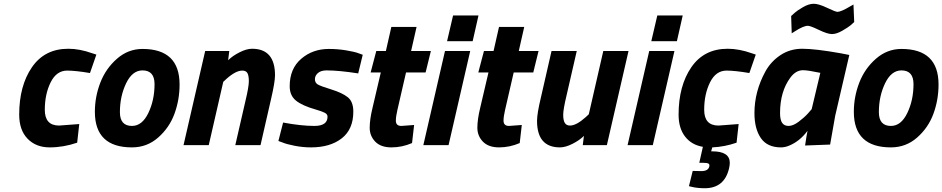

<svg xmlns="http://www.w3.org/2000/svg" viewBox="-20 -771 5006 1020"><path d="M343 -512Q403 -512 470 -488L492 -481L458 -383Q381 -396 337 -396Q280 -396 249 -333.5Q218 -271 218 -187.5Q218 -104 294 -104L401 -112L390 -13Q317 12 244 12Q171 12 126.5 -34Q82 -80 82 -162Q82 -315 149.5 -413.5Q217 -512 343 -512Z M737 -511Q934 -511 934 -322Q934 -241 907 -167Q880 -93 820.5 -40.5Q761 12 681 12Q484 12 484 -177Q484 -257 513 -332Q542 -407 601.5 -459Q661 -511 737 -511ZM681 -102Q735 -102 768 -170.5Q801 -239 801 -324Q801 -397 737 -397Q683 -397 650 -328.5Q617 -260 617 -175Q617 -102 681 -102Z M1319 -512Q1441 -512 1441 -371Q1441 -335 1420 -245L1364 0H1230L1284 -235Q1302 -310 1302 -339.5Q1302 -369 1294.5 -382.5Q1287 -396 1267 -396Q1232 -396 1182 -351L1166 -336L1089 0H955L1070 -500H1198L1192 -451Q1215 -474 1252.5 -493Q1290 -512 1319 -512Z M1715 -397Q1685 -397 1669 -383Q1653 -369 1653 -350.5Q1653 -332 1667 -323Q1681 -314 1739.5 -296Q1798 -278 1827.5 -254.5Q1857 -231 1857 -178Q1857 -84 1795.5 -36Q1734 12 1632 12Q1589 12 1545.5 3.5Q1502 -5 1481 -14L1459 -22L1484 -120Q1580 -102 1650 -102Q1720 -102 1720 -151Q1720 -164 1706 -171.5Q1692 -179 1658 -189Q1587 -209 1553 -236Q1519 -263 1519 -313Q1519 -406 1580 -458.5Q1641 -511 1727 -511Q1774 -511 1819 -503.5Q1864 -496 1885 -488L1907 -480L1883 -381Q1780 -397 1715 -397Z M2083 -130Q2083 -102 2112 -102L2180 -107L2169 -11Q2116 12 2059.5 12Q2003 12 1973.5 -18.5Q1944 -49 1944 -92.5Q1944 -136 1959 -198L2003 -386H1949L1979 -500H2030L2059 -628H2193L2164 -500H2269L2241 -386H2137L2091 -186Q2083 -152 2083 -130Z M2229 0 2344 -500H2478L2363 0ZM2355 -552 2387 -689H2522L2491 -552Z M2655 -130Q2655 -102 2684 -102L2752 -107L2741 -11Q2688 12 2631.5 12Q2575 12 2545.5 -18.5Q2516 -49 2516 -92.5Q2516 -136 2531 -198L2575 -386H2521L2551 -500H2602L2631 -628H2765L2736 -500H2841L2813 -386H2709L2663 -186Q2655 -152 2655 -130Z M2955 12Q2833 12 2833 -129Q2833 -168 2854 -255L2910 -500H3044L2990 -265Q2972 -190 2972 -161Q2972 -132 2980.5 -118Q2989 -104 3008 -104Q3042 -104 3092 -149L3108 -164L3185 -500H3319L3204 0H3076L3082 -49Q3059 -26 3021.5 -7Q2984 12 2955 12Z M3314 0 3429 -500H3563L3448 0ZM3440 -552 3472 -689H3607L3576 -552Z M3764 33Q3857 33 3857 94Q3857 107 3853 124Q3828 229 3724 229Q3684 229 3652 221L3640 218L3660 137Q3690 138 3706 138Q3742 138 3748 114Q3751 102 3743.5 98Q3736 94 3717 94H3695L3714 9Q3654 -1 3619.5 -45.5Q3585 -90 3585 -162Q3585 -315 3652.5 -413.5Q3720 -512 3846 -512Q3906 -512 3974 -488L3995 -481L3961 -383Q3884 -396 3840 -396Q3783 -396 3752 -333.5Q3721 -271 3721 -187.5Q3721 -104 3797 -104L3904 -112L3893 -13Q3830 9 3764 12L3758 33Z M4129 12Q4056 12 4022 -37.5Q3988 -87 3988 -170Q3988 -285 4046 -391Q4075 -444 4126 -478Q4177 -512 4242 -512Q4311 -512 4446 -488L4492 -479L4417 -156L4390 -3L4257 2Q4266 -59 4270 -76Q4229 -21 4174 2Q4151 12 4129 12ZM4246 -398Q4208 -398 4179 -359Q4124 -285 4124 -170Q4124 -135 4135 -118.5Q4146 -102 4169.5 -102Q4193 -102 4222.5 -124Q4252 -146 4272 -168L4292 -191L4338 -384Q4272 -398 4246 -398ZM4272 -634Q4248 -634 4202 -604L4186 -594L4183 -686Q4191 -693 4203 -704Q4215 -715 4246 -733Q4277 -751 4303 -751Q4329 -751 4374 -729.5Q4419 -708 4429 -708Q4448 -708 4498 -738L4514 -747L4518 -654L4498 -636Q4486 -626 4455 -608Q4424 -590 4400 -590Q4376 -590 4330.5 -612Q4285 -634 4272 -634Z M4769 -511Q4966 -511 4966 -322Q4966 -241 4939 -167Q4912 -93 4852.5 -40.5Q4793 12 4713 12Q4516 12 4516 -177Q4516 -257 4545 -332Q4574 -407 4633.5 -459Q4693 -511 4769 -511ZM4713 -102Q4767 -102 4800 -170.5Q4833 -239 4833 -324Q4833 -397 4769 -397Q4715 -397 4682 -328.5Q4649 -260 4649 -175Q4649 -102 4713 -102Z"/></svg>

Font: Titillium Web
Style: Bold Italic
Weight: 700
Italic angle: -13°
Version: Version 1.001;PS 57.000;hotconv 1.0.70;makeotf.lib2.5.55311